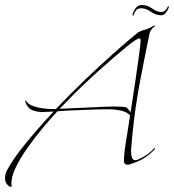

<svg xmlns="http://www.w3.org/2000/svg" viewBox="-48 -644 694 766"><path d="M-2 95Q0 106 -12 98.5Q-24 91 -27 76Q-28 74 -28 67Q-28 59 -25.5 49Q-23 39 -16 28Q2 -4 30.5 -41.5Q59 -79 94 -119Q111 -139 129 -159Q147 -179 166 -199H165Q154 -199 143.5 -198Q133 -197 122 -197Q99 -197 80 -205Q61 -213 53 -238Q52 -241 53.5 -242.5Q55 -244 57 -240Q66 -227 85 -220.5Q104 -214 124.5 -211.5Q145 -209 158 -209H175Q232 -269 291.5 -326Q351 -383 406 -432Q461 -481 502 -514Q512 -521 532 -526Q539 -528 549 -532.5Q559 -537 564 -541Q567 -543 569.5 -541.5Q572 -540 568 -538Q562 -534 556.5 -526.5Q551 -519 549 -512Q547 -503 541.5 -476Q536 -449 528.5 -411Q521 -373 513 -331.5Q505 -290 499 -252Q493 -216 488 -177Q483 -138 480 -106.5Q477 -75 476 -58Q475 -54 475 -48Q475 -42 475 -37Q475 -25 478.5 -15Q482 -5 492 -5Q498 -5 506 -9Q524 -17 539 -27.5Q554 -38 566 -51Q570 -56 570.5 -52.5Q571 -49 567 -46Q552 -30 532 -16.5Q512 -3 489 5Q483 7 475.5 10Q468 13 461 13Q446 13 446 -4Q447 -24 450 -48Q453 -72 457 -94L471 -184Q457 -198 433 -203Q409 -208 391 -208Q355 -208 314 -206.5Q273 -205 237.5 -203.5Q202 -202 181 -200Q153 -170 120.5 -131Q88 -92 59 -50.5Q30 -9 12.5 29Q-5 67 -2 95ZM473 -196Q483 -259 492 -320.5Q501 -382 507 -426.5Q513 -471 513 -483Q513 -491 508 -491Q499 -491 461 -461Q410 -419 345 -361Q280 -303 215 -236L190 -210L369 -218Q374 -218 385.5 -218.5Q397 -219 410 -219Q426 -219 440 -218Q454 -217 457 -215Q465 -208 473 -196ZM484 -582Q483 -579 481.5 -582.5Q480 -586 481 -587Q485 -601 494 -612.5Q503 -624 518 -624Q527 -624 537.5 -621Q548 -618 556 -612Q580 -596 594 -596Q612 -596 622 -618Q623 -620 625 -618Q627 -616 625 -613Q621 -603 613.5 -593Q606 -583 595 -583Q573 -583 549 -600Q541 -606 532 -608.5Q523 -611 515 -611Q502 -611 495.5 -603.5Q489 -596 484 -582Z"/></svg>

Font: Explora
Style: Regular
Weight: 400
Designer: Robert E. Leuschke
Foundry: Robert E. Leuschke
Version: Version 1.010